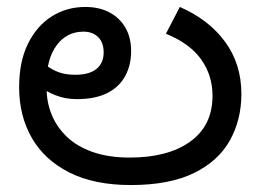

<svg xmlns="http://www.w3.org/2000/svg" viewBox="-20 -520 749 552"><path d="M356 12Q251 12 179.5 -24Q108 -60 71.5 -123.5Q35 -187 35 -269Q35 -343 60.5 -394.5Q86 -446 129 -473Q172 -500 225 -500Q265 -500 294.5 -484.5Q324 -469 340.5 -440.5Q357 -412 357 -373Q357 -333 340 -301.5Q323 -270 288.5 -252.5Q254 -235 201 -235Q168 -235 140 -246Q112 -257 91.5 -273Q71 -289 58 -304L81 -366Q89 -355 103.5 -340.5Q118 -326 141 -315.5Q164 -305 196 -305Q237 -305 257.5 -322Q278 -339 278 -369Q278 -398 262 -413.5Q246 -429 220 -429Q172 -429 143 -390Q114 -351 114 -284V-266Q114 -226 128.5 -190.5Q143 -155 172 -127Q201 -99 246.5 -83Q292 -67 353 -67Q463 -67 527 -113Q591 -159 591 -245Q591 -303 558.5 -349Q526 -395 457 -423L497 -500Q580 -464 627 -400Q674 -336 674 -250Q674 -176 641 -116.5Q608 -57 537.5 -22.5Q467 12 356 12Z"/></svg>

Font: hexltelugu05
Style: Book
Weight: 400
Designer: Jelle Bosma - Monotype Design Team
Foundry: Monotype Imaging Inc.
Version: Version 2.003